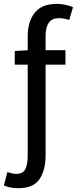

<svg xmlns="http://www.w3.org/2000/svg" viewBox="-48 -765 402 1006"><path d="M47.4 221.2Q24.4 221.2 5.1 217Q-14.2 212.9 -27.8 206.5L-9.3 136.7Q0 139.6 12.2 142.8Q24.4 146 36.1 146Q73.2 146 85.2 120.4Q97.2 94.7 97.2 48.8V-575.2Q97.2 -651.9 134 -698.2Q170.9 -744.6 249.5 -744.6Q273.4 -744.6 296.1 -739.5Q318.8 -734.4 334.5 -727.5L314.9 -660.6Q284.2 -669.9 259.3 -669.9Q190.9 -669.9 190.9 -575.2V48.8Q190.9 127 158.7 174.1Q126.5 221.2 47.4 221.2ZM29.3 -426.3V-497.6L101.6 -502H294.9V-426.3Z"/></svg>

Font: Akatab Medium
Style: Regular
Weight: 500
Designer: SIL Global
Foundry: SIL Global
Version: Version 4.100